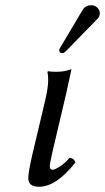

<svg xmlns="http://www.w3.org/2000/svg" viewBox="-20 -703 401 733"><path d="M180 -55Q189 -55 208 -67Q227 -79 245 -100Q262 -100 268 -83Q195 10 129 10Q88 10 88 -23Q88 -47 104 -115L153 -322Q164 -369 164 -399Q164 -414 161 -429L164 -431Q172 -429 199 -429Q226 -429 253 -439L232 -343L180 -122Q170 -79 170 -68Q170 -55 180 -55ZM328 -683Q342 -683 351.5 -674Q361 -665 361 -652Q361 -647 360 -645Q358 -636 351 -630L232 -508Q224 -500 219 -500Q206 -500 206 -511Q206 -513 207 -514Q207 -517 211 -523L296 -666Q307 -683 328 -683Z"/></svg>

Font: Linux Libertine O
Style: Italic
Weight: 400
Italic angle: -12°
Designer: Philipp H. Poll
Foundry: Philipp H. Poll
Version: Version 5.1.6